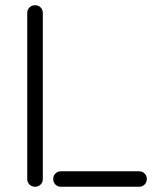

<svg xmlns="http://www.w3.org/2000/svg" viewBox="-20 -690 598 740"><path d="M85 0V-640.1Q85 -652.8 93.8 -661.4Q102.5 -669.9 115.2 -669.9Q127.9 -669.9 136.5 -661.4Q145 -652.8 145 -640.1V0Q145 12.7 136.5 21.2Q127.9 29.8 115.2 29.8Q102.5 29.8 93.8 21.2Q85 12.7 85 0ZM214.8 -29.8H516.1Q528.8 -29.8 537.4 -21.2Q545.9 -12.7 545.9 0Q545.9 12.7 537.4 21.2Q528.8 29.8 516.1 29.8H214.8Q202.1 29.8 193.6 21.2Q185.1 12.7 185.1 0Q185.1 -12.7 193.6 -21.2Q202.1 -29.8 214.8 -29.8Z"/></svg>

Font: Beon
Style: Regular
Weight: 400
Designer: BSozoo
Foundry: BSozoo
Version: Version 1.001;PS 001.001;hotconv 1.0.70;makeotf.lib2.5.58329